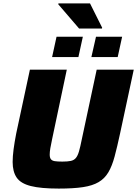

<svg xmlns="http://www.w3.org/2000/svg" viewBox="-20 -1096 803 1124"><path d="M324 8Q219 8 160 -7Q101 -22 77.5 -56.5Q54 -91 54 -148Q54 -180 59.5 -222Q65 -264 75 -315L155 -688H371L285 -281Q278 -249 274.5 -227.5Q271 -206 271 -191Q271 -173 278 -164Q285 -155 301 -152.5Q317 -150 345 -150Q376 -150 394.5 -154Q413 -158 424 -171Q435 -184 442.5 -210Q450 -236 459 -281L546 -688H763L683 -315Q666 -236 651 -180Q636 -124 614.5 -87.5Q593 -51 557.5 -30Q522 -9 466 -0.5Q410 8 324 8ZM515 -762 542 -881H695L669 -762ZM285 -762 311 -881H465L439 -762ZM443 -929 321 -1071 322 -1076H507L578 -934L577 -929Z"/></svg>

Font: Saira SemiExpanded ExtraBold
Style: Italic
Weight: 800
Width: 6
Italic angle: -12°
Designer: Hector Gatti with collaboration of the Omnibus-Type team
Foundry: Omnibus-Type
Version: Version 1.101